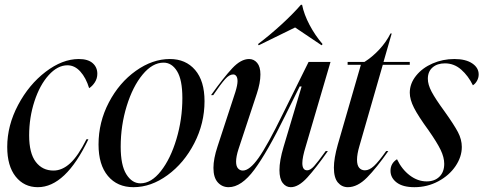

<svg xmlns="http://www.w3.org/2000/svg" viewBox="-20 -765 2007 797"><path d="M307 -520Q345 -520 364.5 -503Q384 -486 384 -459Q384 -439 373.5 -423Q363 -407 350 -399Q337 -442 313.5 -468Q290 -494 260 -494Q219 -494 182 -453Q145 -412 123 -344.5Q101 -277 101 -203Q101 -129 128.5 -93Q156 -57 202 -57Q238 -57 271 -87Q304 -117 339 -187H347Q252 12 137 12Q80 12 45 -32Q10 -76 10 -155Q10 -244 55 -329Q100 -414 169.5 -467Q239 -520 307 -520Z M534 12Q467 12 428 -34.5Q389 -81 389 -165Q389 -258 432 -340Q475 -422 544 -471Q613 -520 685 -520Q751 -520 790 -474.5Q829 -429 829 -345Q829 -253 786.5 -170.5Q744 -88 675.5 -38Q607 12 534 12ZM563 -4Q608 -4 648 -55Q688 -106 712.5 -188Q737 -270 737 -358Q737 -434 715 -469.5Q693 -505 659 -505Q613 -505 572 -455.5Q531 -406 506 -325Q481 -244 481 -156Q481 -79 504.5 -41.5Q528 -4 563 -4Z M1014 -520Q1034 -520 1047.5 -504Q1061 -488 1061 -456Q1061 -421 1046 -376L970 -146Q960 -115 960 -94Q960 -75 968 -66Q976 -57 988 -57Q1016 -57 1053 -109Q1090 -161 1154 -292L1261 -508H1352L1249 -157Q1235 -112 1235 -88Q1235 -58 1255 -58Q1268 -58 1283.5 -75Q1299 -92 1332 -138H1341Q1292 -68 1255.5 -28Q1219 12 1187 12Q1167 12 1153.5 -5.5Q1140 -23 1140 -59Q1140 -98 1157 -155L1232 -406H1224L1164 -285Q1090 -134 1036 -61Q982 12 929 12Q902 12 884 -8Q866 -28 866 -68Q866 -106 883 -157L957 -383Q966 -412 966 -428Q966 -442 961 -449Q956 -456 948 -456Q932 -456 914.5 -436.5Q897 -417 865 -370H856Q908 -443 944 -481.5Q980 -520 1014 -520ZM1229 -745H1234Q1242 -705 1265 -661.5Q1288 -618 1319 -582L1315 -577L1205 -651L1054 -577L1051 -582Q1101 -620 1148.5 -663.5Q1196 -707 1229 -745Z M1478 -496H1423V-508H1493Q1525 -528 1554 -559Q1583 -590 1601 -626H1606L1572 -508H1681V-496H1569L1472 -159Q1462 -125 1462 -102Q1462 -79 1471 -68.5Q1480 -58 1495 -58Q1513 -58 1532.5 -76Q1552 -94 1583 -138H1592Q1543 -68 1503.5 -28Q1464 12 1424 12Q1399 12 1382.5 -7.5Q1366 -27 1366 -69Q1366 -107 1382 -164Z M1866 -520Q1913 -520 1940 -502Q1967 -484 1967 -456Q1967 -442 1960 -429.5Q1953 -417 1943 -411Q1924 -450 1894.5 -476Q1865 -502 1827 -502Q1795 -502 1775.5 -485Q1756 -468 1756 -438Q1756 -414 1771.5 -384.5Q1787 -355 1825 -303Q1865 -247 1881 -216.5Q1897 -186 1897 -155Q1897 -114 1871 -75.5Q1845 -37 1799.5 -12.5Q1754 12 1700 12Q1652 12 1626.5 -7.5Q1601 -27 1601 -56Q1601 -87 1628 -104Q1648 -62 1681 -37Q1714 -12 1751 -12Q1784 -12 1804 -31.5Q1824 -51 1824 -85Q1824 -112 1809 -143Q1794 -174 1759 -224Q1716 -283 1698.5 -317.5Q1681 -352 1681 -380Q1681 -418 1707 -450.5Q1733 -483 1775.5 -501.5Q1818 -520 1866 -520Z"/></svg>

Font: Nyght Serif Italic
Style: Regular
Weight: 400
Italic angle: -16°
Designer: Maksym Kobuzan
Version: Version 0.410